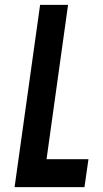

<svg xmlns="http://www.w3.org/2000/svg" viewBox="-20 -770 423 790"><path d="M260 -750 171.5 -115H344L327.5 0H40L145 -750Z"/></svg>

Font: Mohave SemiBold
Style: Italic
Weight: 600
Italic angle: -8°
Designer: Gumpita Rahayu
Foundry: Tokotype
Version: Version 2.003